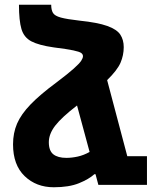

<svg xmlns="http://www.w3.org/2000/svg" viewBox="-20 -780 655 810"><path d="M395 0 383 -45H378Q355 -24 313 -7Q271 10 207 10Q133 10 84 -37Q35 -84 35 -171Q35 -219 52 -258.5Q69 -298 109 -339.5Q149 -381 218 -432Q267 -469 291 -490.5Q315 -512 322.5 -523.5Q330 -535 330 -543Q330 -551 322.5 -556.5Q315 -562 289 -567.5Q263 -573 207 -580Q144 -589 112.5 -605.5Q81 -622 70.5 -657.5Q60 -693 60 -760H196Q196 -738 203.5 -725.5Q211 -713 236.5 -706Q262 -699 315 -693Q392 -685 432.5 -670.5Q473 -656 487.5 -634Q502 -612 502 -581Q502 -547 488.5 -515.5Q475 -484 432 -442L517 -121H600V0ZM186 -180Q186 -144 205 -129Q224 -114 260 -114Q283 -114 308 -119.5Q333 -125 358 -139L305 -335Q240 -285 213 -250Q186 -215 186 -180Z"/></svg>

Font: Noto Sans Armenian Condensed ExtraBold
Style: Regular
Weight: 800
Width: 3
Designer: Monotype Design Team
Foundry: Monotype Imaging Inc.
Version: Version 2.008; ttfautohint (v1.8.4.7-5d5b)